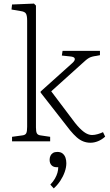

<svg xmlns="http://www.w3.org/2000/svg" viewBox="-20 -786 610 1068"><path d="M483 8Q462 8 443 0.5Q424 -7 406.5 -22.5Q389 -38 370 -61L206 -271V-277L382 -435Q398 -449 396 -459.5Q394 -470 371 -472L324 -477L328 -503H536V-479L515 -475Q490 -472 475.5 -464Q461 -456 437 -433L265 -278L397 -103Q424 -69 447 -52Q470 -35 492 -35Q507 -35 524 -40Q541 -45 553 -51L565 -26Q546 -9 525 -0.5Q504 8 483 8ZM47 0V-25L105 -33Q121 -35 126 -45Q131 -55 131 -81V-671Q131 -699 124.5 -710Q118 -721 97 -724L44 -733L47 -761L169 -766L180 -755V-77Q180 -54 185 -44.5Q190 -35 205 -33L259 -25V0ZM279 262 260 241Q276 224 285.5 207.5Q295 191 299.5 175Q304 159 304 144H294Q277 144 266.5 133Q256 122 256 103Q256 91 260.5 81Q265 71 274.5 65Q284 59 299 59Q318 59 329 68.5Q340 78 344.5 92Q349 106 349 122Q349 145 340 170.5Q331 196 315.5 219.5Q300 243 279 262Z"/></svg>

Font: Literata ExtraLight
Style: Regular
Weight: 250
Designer: Latin by Veronika Burian and Jose Scaglione. Greek by Irene Vlachou. Cyrillic by Vera Evstafieva.
Foundry: TypeTogether
Version: Version 3.103;gftools[0.9.29]